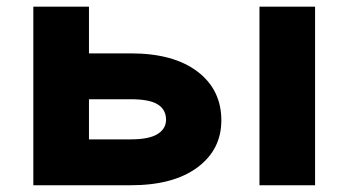

<svg xmlns="http://www.w3.org/2000/svg" viewBox="-20 -548 1035 568"><path d="M367.2 0H78.6V-528.3H243.2V-390.1H367.2Q493.2 -390.1 564 -336.4Q634.8 -282.7 634.8 -191.9Q634.8 -105 563.7 -52.5Q492.7 0 367.2 0ZM367.2 -254.4H243.2V-135.7H367.2Q420.9 -135.7 446 -151.4Q471.2 -167 471.2 -193.8Q471.2 -223.6 446.8 -239Q422.4 -254.4 367.2 -254.4ZM912.1 -528.3V0H747.6V-528.3Z"/></svg>

Font: Bert Sans Black
Style: Regular
Weight: 900
Designer: Christian Robertson, Adam Twardoch, & Cristiano Sobral
Foundry: Google
Version: Version 12.135;January 10, 2020;FontCreator 12.0.0.2547 64-b